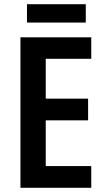

<svg xmlns="http://www.w3.org/2000/svg" viewBox="-20 -891 503 911"><path d="M413 0H77V-714H413V-612H197V-423H398V-320H197V-103H413ZM387 -871V-784H108V-871Z"/></svg>

Font: Noto Sans Gurmukhi Condensed SemiBold
Style: Regular
Weight: 600
Width: 3
Designer: Jelle Bosma - Monotype Design Team
Foundry: Monotype Imaging Inc.
Version: Version 2.004; ttfautohint (v1.8.4.7-5d5b)